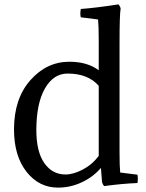

<svg xmlns="http://www.w3.org/2000/svg" viewBox="-20 -836 665 877"><path d="M526 -142Q526 -75 529 -48L608 -38Q611 -22 608 0Q535 3 456 14Q449 7 446 -5L441 -69Q406 -28 354 -3.5Q302 21 245 21Q158 21 101 -51.5Q44 -124 44 -245Q44 -385 118.5 -469.5Q193 -554 297 -554Q379 -554 431 -515V-649Q431 -715 428 -747L349 -757Q345 -772 349 -795Q418 -800 521 -816Q530 -806 531 -796Q526 -770 526 -634ZM289 -500Q224 -500 185 -431.5Q146 -363 146 -242Q146 -143 182.5 -91Q219 -39 279 -39Q315 -39 358 -61.5Q401 -84 431 -124V-444Q382 -500 289 -500Z"/></svg>

Font: Adamina
Style: Regular
Weight: 400
Designer: Cyreal (www.cyreal.org)
Foundry: Cyreal
Version: Version 1.011